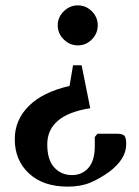

<svg xmlns="http://www.w3.org/2000/svg" viewBox="-20 -486 519 715"><path d="M270 -317Q240 -317 217.5 -339Q195 -361 195 -392Q195 -422 217.5 -444Q240 -466 270 -466Q300 -466 322 -444Q344 -422 344 -392Q344 -361 322 -339Q300 -317 270 -317ZM232 209Q141 209 88 160Q35 111 35 32Q35 -39 87 -91Q139 -143 239 -166L252 -243H284L316 -83Q156 -58 156 52Q156 109 182 137.5Q208 166 248 166Q286 166 309.5 139Q333 112 333 58V24L343 12H416Q433 12 441.5 18Q450 24 450 50Q450 80 433.5 105.5Q417 131 388 153Q352 179 316.5 194Q281 209 232 209Z"/></svg>

Font: Spectral
Style: Bold
Weight: 700
Designer: Jean-Baptiste Levee
Foundry: Production Type
Version: Version 2.001